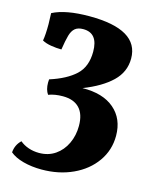

<svg xmlns="http://www.w3.org/2000/svg" viewBox="-126 -769 822 1024"><g transform="rotate(15 285.5 -257.0)"><path d="M541 -105Q541 -26 496.5 37Q452 100 375 135.5Q298 171 203 171Q148 171 101.5 158.5Q55 146 28 123Q31 81 61 53Q81 70 108.5 79.5Q136 89 167 89Q218 89 256 63Q294 37 315 -7.5Q336 -52 336 -105Q336 -170 304.5 -203Q273 -236 213 -236Q168 -236 134 -223Q117 -247 117 -286Q117 -298 118 -304Q209 -333 258 -378.5Q307 -424 307 -507Q307 -610 225 -610Q196 -610 180 -596.5Q164 -583 156 -555Q148 -527 140 -475Q112 -475 82 -480Q52 -485 33 -496Q39 -528 39 -587Q39 -608 37 -648Q108 -685 240 -685Q512 -685 512 -524Q512 -450 457 -397Q402 -344 302 -305Q415 -307 478 -253Q541 -199 541 -105Z"/></g></svg>

Font: Vollkorn SC Black
Style: Regular
Weight: 900
Designer: Friedrich Althausen
Foundry: Friedrich Althausen
Version: Version 4.015